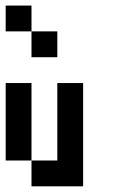

<svg xmlns="http://www.w3.org/2000/svg" viewBox="-20 -656 404 676"><path d="M0 -363.6H90.9V-272.7H0ZM0 -272.7H90.9V-181.8H0ZM0 -181.8H90.9V-90.9H0ZM90.9 -90.9H181.8V0H90.9ZM181.8 -90.9H272.7V0H181.8ZM181.8 -181.8H272.7V-90.9H181.8ZM181.8 -272.7H272.7V-181.8H181.8ZM181.8 -363.6H272.7V-272.7H181.8ZM0 -636.4H90.9V-545.5H0ZM90.9 -545.5H181.8V-454.5H90.9Z"/></svg>

Font: Micro 5
Style: Regular
Weight: 400
Designer: Sarah Cadigan-Fried
Version: Version 1.000; ttfautohint (v1.8.4.7-5d5b)